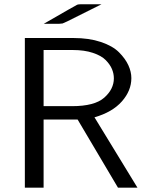

<svg xmlns="http://www.w3.org/2000/svg" viewBox="-20 -870 686 890"><path d="M95.2 0V-693.8H320.8Q392.6 -693.8 447.3 -675.5Q502 -657.2 531.5 -627.7Q561 -598.1 575 -567.6Q588.9 -537.1 588.9 -507.8Q588.9 -449.7 544.9 -399.9Q501 -350.1 418 -326.2L617.2 0H526.9L339.8 -315.9H182.1V0ZM182.1 -377.9H314Q418.9 -377.9 463.4 -417.5Q507.8 -457 507.8 -506.8Q507.8 -528.8 499 -549.8Q490.2 -570.8 470.2 -591.3Q450.2 -611.8 410.6 -625Q371.1 -638.2 316.9 -638.2H182.1ZM183.1 -759.8Q332 -845.7 337.9 -848.1Q342.8 -850.1 352.1 -850.1H450.2L292 -771L270 -761.2L254.9 -759.8Z"/></svg>

Font: CMU Sans Serif
Style: Medium
Weight: 500
Version: Version 0.7.0